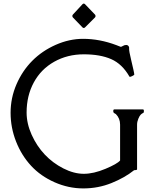

<svg xmlns="http://www.w3.org/2000/svg" viewBox="-20 -1032 875 1071"><path d="M453.6 -878.4Q446.8 -873.5 440.9 -878.4L386.2 -935.1Q380.9 -942.9 386.2 -950.2L440.9 -1009.3Q447.3 -1014.6 453.6 -1009.3L510.3 -950.2Q515.6 -942.4 510.3 -935.1ZM744.6 -88.4Q744.6 -83.5 737.5 -83.5Q730.5 -83.5 728 -82.5Q676.3 -41 602.1 -11Q527.8 19 444.8 19Q361.8 19 284.2 -15.4Q206.5 -49.8 153.3 -107.4Q100.1 -165 69.6 -242.4Q39.1 -319.8 39.1 -402.8Q39.1 -485.8 72 -561.8Q105 -637.7 160.2 -693.1Q215.3 -748.5 291 -782Q366.7 -815.4 443.8 -815.4Q535.6 -815.4 628.9 -780.3L651.4 -771.5Q656.2 -769.5 665 -775.4Q673.8 -781.2 683.8 -781.2Q693.8 -781.2 698.7 -772Q700.7 -770.5 700.2 -761.7Q699.2 -748 711.9 -696.3L724.1 -643.6Q729 -622.1 729 -616.2Q729 -613.3 716.6 -607.2Q704.1 -601.1 702.1 -604.5Q661.6 -675.3 600.3 -702.1Q539.1 -729 447.5 -729Q356 -729 282.2 -687.5Q208.5 -646 168.5 -572Q128.4 -498 128.4 -404.3Q128.4 -342.8 156.7 -280Q185.1 -217.3 229.7 -169.9Q274.4 -122.6 333.5 -92.5Q392.6 -62.5 447.3 -62.5Q502 -62.5 567.9 -90.1Q633.8 -117.7 649.9 -136.7V-336.4Q649.9 -372.1 626.5 -395.5Q624.5 -397.5 618.2 -400.4Q611.8 -403.3 611.8 -412.6Q611.8 -421.9 618.2 -421.9H776.4Q782.7 -421.9 782.7 -413.3Q782.7 -404.8 780.5 -403.1Q778.3 -401.4 774.4 -399.7Q770.5 -397.9 764.4 -391.8Q758.3 -385.7 751.5 -369.4Q744.6 -353 744.6 -336.4Z"/></svg>

Font: Della Respira
Style: Regular
Weight: 500
Version: Version 0.201